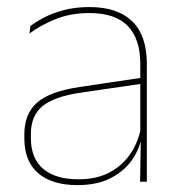

<svg xmlns="http://www.w3.org/2000/svg" viewBox="-20 -515 509 544"><path d="M377 0 379 -128 377.5 -131.5V-292V-334.5Q377.5 -404.5 342.2 -441.2Q307 -478 233.5 -478Q179 -478 136 -460.2Q93 -442.5 63.5 -420L66 -441Q81.5 -453 105.2 -465.5Q129 -478 161.2 -486.5Q193.5 -495 233.5 -495Q275 -495 305.5 -484.2Q336 -473.5 356.2 -453Q376.5 -432.5 386.2 -402.8Q396 -373 396 -335V0ZM200 9.5Q127.5 9.5 88.2 -24.2Q49 -58 49 -123V-134.5Q49 -192.5 85 -224.2Q121 -256 205.5 -268.5L386.5 -295.5L387 -278.5L209 -252.5Q134 -241.5 100.8 -214.5Q67.5 -187.5 67.5 -135.5V-124Q67.5 -66.5 102.2 -36.8Q137 -7 202.5 -7Q254.5 -7 291.8 -27.2Q329 -47.5 351.5 -82.2Q374 -117 380.5 -160.5L390 -142H384Q380 -102.5 358 -67.8Q336 -33 296.5 -11.8Q257 9.5 200 9.5Z"/></svg>

Font: Anek Telugu Thin
Style: Regular
Weight: 250
Version: Version 1.003